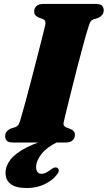

<svg xmlns="http://www.w3.org/2000/svg" viewBox="-20 -720 544 970"><path d="M265 -28.5 271.5 -3Q216 24 189.2 58.5Q162.5 93 162.5 124Q162.5 141.5 170 149.8Q177.5 158 190 158Q202 158 213.5 152Q225 146 237 136.5Q245.5 130 252.8 127.2Q260 124.5 267 127Q274.5 129 276.8 138.8Q279 148.5 266 164Q245 191.5 205.2 210.8Q165.5 230 115 230Q60.5 230 34.2 210Q8 190 8 153.5Q8 118.5 33 86.2Q58 54 114.5 25Q171 -4 265 -28.5ZM302.5 -105.5Q299 -92.5 303 -86Q307 -79.5 315 -76L335.5 -68.5Q347 -63.5 352.8 -56.5Q358.5 -49.5 358.5 -38.5Q358.5 -21.5 346.5 -10.8Q334.5 0 312 0H45.5Q22 0 14 -9.2Q6 -18.5 6 -32.5Q6 -47 14.8 -56.5Q23.5 -66 34.5 -70.5L57 -77.5Q67 -81.5 72 -88Q77 -94.5 82 -111.5Q87 -127.5 95.5 -157.8Q104 -188 114.5 -227.2Q125 -266.5 136.5 -310.2Q148 -354 159.2 -397.5Q170.5 -441 180.2 -479.8Q190 -518.5 197.5 -548.2Q205 -578 208.5 -593Q211 -605 208.5 -612.5Q206 -620 195.5 -624L175 -631.5Q163.5 -637 158 -644Q152.5 -651 152.5 -661.5Q152.5 -679 164.2 -689.5Q176 -700 199 -700H464.5Q488 -700 496 -690.8Q504 -681.5 504 -667.5Q504 -653.5 495.5 -643.8Q487 -634 475.5 -629.5L453 -622.5Q442.5 -618.5 438 -612Q433.5 -605.5 428 -588Q422.5 -572 413.2 -539.5Q404 -507 392.8 -464.5Q381.5 -422 369.2 -375Q357 -328 345.8 -282.5Q334.5 -237 325 -199Q315.5 -161 309.5 -136Q303.5 -111 302.5 -105.5Z"/></svg>

Font: Fraunces
Style: Italic
Weight: 900
Italic angle: -16°
Version: Version 1.000;[0bf87f6ff]